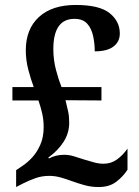

<svg xmlns="http://www.w3.org/2000/svg" viewBox="-20 -744 559 774"><path d="M378 10Q348 10 321 2.5Q294 -5 272 -13Q248 -22 225 -28.5Q202 -35 179 -35Q149 -35 123.5 -26Q98 -17 72 -4L45 10V-58L70 -75Q90 -88 109.5 -109Q129 -130 142.5 -160.5Q156 -191 156 -232Q156 -261 150 -287Q144 -313 135 -339H30V-393H116Q105 -422 94.5 -461.5Q84 -501 84 -541Q84 -627 137 -675.5Q190 -724 285 -724Q381 -724 422 -691Q463 -658 463 -609Q463 -576 437.5 -556.5Q412 -537 362 -537Q362 -568 355.5 -598.5Q349 -629 331.5 -648.5Q314 -668 280 -668Q195 -668 195 -546Q195 -502 206 -461Q217 -420 228 -393H389V-339L244 -340Q250 -316 254.5 -295.5Q259 -275 259 -249Q259 -208 236.5 -172.5Q214 -137 175 -109L177 -105Q204 -120 239 -120Q258 -120 278 -114Q298 -108 322 -100Q342 -94 360.5 -89Q379 -84 398 -84Q428 -84 452 -101.5Q476 -119 494 -145V-60Q477 -33 449 -11.5Q421 10 378 10Z"/></svg>

Font: Noto Serif Tamil SemiCondensed SemiBold
Style: Italic
Weight: 600
Width: 4
Italic angle: -12°
Designer: Indian Type Foundry, Tom Grace, and the Monotype Design Team
Foundry: Monotype Imaging Inc.
Version: Version 2.003; ttfautohint (v1.8.4.7-5d5b)